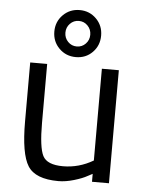

<svg xmlns="http://www.w3.org/2000/svg" viewBox="-54 -792 638 846"><g transform="rotate(5 265.5 -369.5)"><path d="M459 -500V0H384V-35L363 -24Q342 -12 305 -1Q268 10 236 10Q134 10 100.5 -43Q67 -96 67 -239Q67 -239 67 -500H142V-240Q142 -131 161 -94Q180 -57 250.5 -57Q321 -57 384 -94V-500ZM191 -571Q161 -601 161 -645Q161 -689 191 -719Q221 -749 264.5 -749Q308 -749 338 -719Q368 -689 368 -645Q368 -601 338.5 -571Q309 -541 265 -541Q221 -541 191 -571ZM265 -701Q242 -701 226 -684.5Q210 -668 210 -644.5Q210 -621 226 -604.5Q242 -588 265 -588Q288 -588 304 -604.5Q320 -621 320 -644.5Q320 -668 304 -684.5Q288 -701 265 -701Z"/></g></svg>

Font: TitilliumWeb-Regular
Style: Regular
Weight: 400
Version: Version 1.001;PS 57.000;hotconv 1.0.70;makeotf.lib2.5.55311